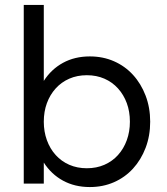

<svg xmlns="http://www.w3.org/2000/svg" viewBox="-20 -742 673 776"><path d="M76 -722H157V-415Q187 -462 234.5 -488Q282 -514 343 -514Q396 -514 440.5 -494.5Q485 -475 517.5 -439.5Q550 -404 568.5 -355.5Q587 -307 587 -250Q587 -193 568.5 -144.5Q550 -96 517.5 -60.5Q485 -25 440.5 -5.5Q396 14 343 14Q282 14 234.5 -12Q187 -38 157 -85V0H76ZM331 -62Q370 -62 402 -76Q434 -90 457 -115.5Q480 -141 492.5 -175.5Q505 -210 505 -250Q505 -291 492.5 -325Q480 -359 457 -384.5Q434 -410 402 -424Q370 -438 331 -438Q292 -438 260 -424Q228 -410 205 -384.5Q182 -359 169.5 -325Q157 -291 157 -250Q157 -210 169.5 -175.5Q182 -141 205 -115.5Q228 -90 260 -76Q292 -62 331 -62Z"/></svg>

Font: NT Somic
Style: Regular
Weight: 400
Designer: Ravid Balaliev — lead type designer, mastering
Michael Voronin — secret advisor, marketing
Ivan Kovalenko — best boy
Foundry: NT Type
Version: Version 0.7